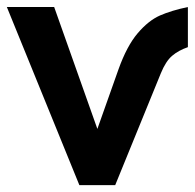

<svg xmlns="http://www.w3.org/2000/svg" viewBox="-24 -540 568 560"><path d="M312 0H207.5L-4 -519.5H134L260 -164L321.5 -337.5Q346 -406 377.5 -443Q409 -480 442.5 -494.8Q476 -509.5 524 -519.5V-402.5Q496.5 -393 478 -377.2Q459.5 -361.5 445 -326Z"/></svg>

Font: Acari Sans
Style: Bold
Weight: 700
Designer: Alfredo Marco Pradil and Stefan Peev (font) & Cristiano Sobral (main changes)
Foundry: Alfredo Marco Pradil and Stefan Peev (font) & Cristiano Sobral (main changes)
Version: Version 1.063; ttfautohint (v1.8.3)